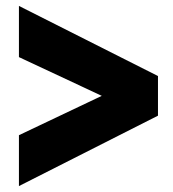

<svg xmlns="http://www.w3.org/2000/svg" viewBox="-20 -649 584 649"><path d="M44 -20 514 -258V-392L44 -629V-456L324 -325L44 -192Z"/></svg>

Font: Fixel Text Black
Style: Regular
Weight: 900
Width: 4
Designer: AlfaBravo + MacPaw
Foundry: Kyrylo Tkachov, Marchela Mozhyna, Serhii Makarenko, Maria Weinstein, Zakhar Kryvoshyya
Version: Version 1.211